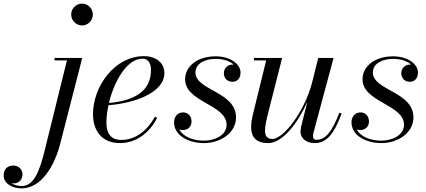

<svg xmlns="http://www.w3.org/2000/svg" viewBox="-231 -780 2354 1060"><path d="M162 -700C162 -667 189 -639.5 222 -639.5C255 -639.5 281.5 -667 281.5 -700C281.5 -733 255 -760 222 -760C189 -760 162 -733 162 -700ZM223 -460H70V-446.5H138.5L17.5 43.5C-11 160 -41.5 247 -111.5 247C-132.5 247 -153.5 241 -169 231.5C-165 232 -161 232.5 -157 232.5C-123.5 232.5 -107 208.5 -107 183C-107 153 -129 134 -159 134C-187 134 -211 152.5 -211 188.5C-211 235 -159.5 260 -113 260C-3 260 70 137 102 11.5Z M356.5 -104C356.5 -133 360.5 -166 368 -199C516.5 -211 676.5 -269.5 676.5 -377C676.5 -429.5 635 -470 563 -470C402.5 -470 282.5 -303.5 282.5 -150C282.5 -55 334.5 10 430.5 10C527 10 597.5 -53 636.5 -129L624.5 -136C584.5 -62.5 520.5 -7.5 438 -7.5C391.5 -7.5 356.5 -31.5 356.5 -104ZM556 -456C590.5 -456 602.5 -426 602.5 -393.5C602.5 -275 509 -224 370.5 -211.5C399 -331.5 469.5 -456 556 -456Z M1072 -132C1072 -275 848 -280 848 -380C848 -433.5 908 -455 959 -455C1005 -455 1039 -441.5 1059.5 -423C1057 -423.5 1054.5 -423.5 1052 -423.5C1024.5 -423.5 1005 -401.5 1005 -376.5C1005 -344 1027.5 -328.5 1052 -328.5C1075.5 -328.5 1097 -344 1097 -380C1097 -422 1047 -469 959 -469C861 -469 791 -416 791 -342C791 -216 1020 -203 1020 -91.5C1020 -30.5 950.5 -3.5 895 -3.5C834.5 -3.5 780.5 -25 759 -65C765 -63 771.5 -62 778.5 -62C803.5 -62 826.5 -78.5 826.5 -109C826.5 -138.5 807.5 -159.5 780 -159.5C748.5 -159.5 730 -134.5 730 -105C730 -30.5 811.5 10 895.5 10C982 10 1072 -43 1072 -132Z M1326.5 -460H1171V-446.5H1238.5L1163.5 -141C1145 -59 1153 10 1249.5 10C1331 10 1415.5 -105 1466 -219L1432.5 -85C1430 -74.5 1428 -60.5 1428 -52.5C1428 -22.5 1453.5 10 1505.5 10C1571.5 10 1612 -38 1655 -153L1642.5 -157.5C1601.5 -51.5 1566 -8 1515.5 -8C1503 -8 1497 -16.5 1497 -27C1497 -32 1497.5 -39 1499 -45L1610.5 -460H1526L1490 -316.5C1449.5 -166.5 1336 -13 1272.5 -13C1217 -13 1229 -74 1248.5 -152.5Z M2051.5 -132C2051.5 -275 1827.5 -280 1827.5 -380C1827.5 -433.5 1887.5 -455 1938.5 -455C1984.5 -455 2018.5 -441.5 2039 -423C2036.5 -423.5 2034 -423.5 2031.5 -423.5C2004 -423.5 1984.5 -401.5 1984.5 -376.5C1984.5 -344 2007 -328.5 2031.5 -328.5C2055 -328.5 2076.5 -344 2076.5 -380C2076.5 -422 2026.5 -469 1938.5 -469C1840.5 -469 1770.5 -416 1770.5 -342C1770.5 -216 1999.5 -203 1999.5 -91.5C1999.5 -30.5 1930 -3.5 1874.5 -3.5C1814 -3.5 1760 -25 1738.5 -65C1744.5 -63 1751 -62 1758 -62C1783 -62 1806 -78.5 1806 -109C1806 -138.5 1787 -159.5 1759.5 -159.5C1728 -159.5 1709.5 -134.5 1709.5 -105C1709.5 -30.5 1791 10 1875 10C1961.5 10 2051.5 -43 2051.5 -132Z"/></svg>

Font: Bodoni* 16pt
Style: Italic
Weight: 400
Italic angle: -13°
Version: Version 2.3